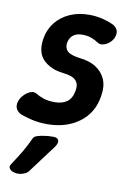

<svg xmlns="http://www.w3.org/2000/svg" viewBox="-104 -566 583 878"><g transform="rotate(10 187.5 -127.0)"><path d="M135 13Q96 13 64 5.5Q32 -2 11 -10Q-5 -17 -13 -32Q-21 -47 -13 -70Q-7 -85 5.5 -98Q18 -111 34 -117.5Q50 -124 63 -116Q77 -107 98.5 -99.5Q120 -92 151 -92Q187 -92 209 -108.5Q231 -125 237 -162Q242 -191 226.5 -208Q211 -225 167 -230Q137 -233 113.5 -243.5Q90 -254 73.5 -270.5Q57 -287 51 -311.5Q45 -336 50 -368Q57 -412 82.5 -444.5Q108 -477 148 -495Q188 -513 238 -513Q270 -513 299 -506Q328 -499 347 -490Q364 -483 372 -468Q380 -453 371 -430Q365 -416 352 -405Q339 -394 323.5 -390.5Q308 -387 297 -395Q284 -404 265.5 -411Q247 -418 223 -418Q196 -418 180 -405Q164 -392 160 -368Q157 -345 171.5 -330.5Q186 -316 232 -310Q274 -306 304.5 -287Q335 -268 349.5 -235.5Q364 -203 356 -156Q344 -77 283.5 -32Q223 13 135 13ZM91 239Q84 248 70.5 253.5Q57 259 43 259H39Q29 259 18 254.5Q7 250 2 241.5Q-3 233 5 221Q31 182 47.5 154Q64 126 82 87Q86 79 100.5 74.5Q115 70 134 67.5Q153 65 167 65H174Q187 65 193 70.5Q199 76 198.5 85Q198 94 191 105Q162 143 141 172Q120 201 91 239Z"/></g></svg>

Font: Winky Sans Medium
Style: Italic
Weight: 500
Italic angle: -8.97852°
Designer: Simon Atzbach
Foundry: typofactur
Version: Version 1.205